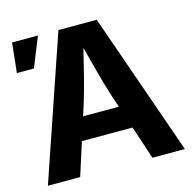

<svg xmlns="http://www.w3.org/2000/svg" viewBox="-106 -837 959 946"><g transform="rotate(-15 373.5 -364.0)"><path d="M23.9 0 272.5 -727.5H467.8L722.7 0H557.1L501 -168.9H242.7L188.5 0ZM279.8 -285.6H462.4L440.4 -351.1Q422.9 -406.7 405.3 -471.7Q387.7 -536.6 368.7 -610.8Q350.6 -535.6 334 -470.7Q317.4 -405.8 300.8 -351.1ZM20 -575.7 36.1 -727.5H168L106.9 -575.7Z"/></g></svg>

Font: Inter-Bold
Style: Bold
Weight: 700
Designer: Rasmus Andersson
Foundry: rsms
Version: Version 4.000;git-a52131595